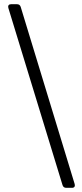

<svg xmlns="http://www.w3.org/2000/svg" viewBox="-20 -730 391 910"><path d="M19.5 -692.4 276.4 147.5C279.3 156.2 285.2 160.2 293.9 160.2H321.3C332 160.2 336.9 153.3 334 142.6L78.1 -697.3C75.2 -706.1 69.3 -710 60.5 -710H32.2C21.5 -710 16.6 -703.1 19.5 -692.4Z"/></svg>

Font: Ed Sans Neue
Style: Regular
Weight: 400
Designer: Stephen Hutchings
Version: Version 1.004;PS 001.004;hotconv 1.0.88;makeotf.lib2.5.64775